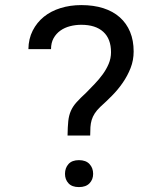

<svg xmlns="http://www.w3.org/2000/svg" viewBox="-20 -741 640 766"><path d="M249.5 -200.2Q250 -235.4 252.4 -258.1Q254.9 -280.8 262.7 -298.6Q270.5 -316.4 285.2 -332.8Q299.8 -349.1 324.2 -371.6Q340.8 -388.7 358.2 -406.7Q375.5 -424.8 389.9 -444.6Q404.3 -464.4 413.6 -486.3Q422.9 -508.3 422.9 -532.7Q422.9 -585.9 392.1 -614Q361.3 -642.1 304.2 -642.1Q281.2 -642.1 259.5 -636.5Q237.8 -630.9 220.9 -618.9Q204.1 -606.9 193.8 -588.6Q183.6 -570.3 183.6 -544.9H93.3Q93.8 -585.9 110.4 -618.7Q127 -651.4 155 -674.1Q183.1 -696.8 221.4 -708.7Q259.8 -720.7 304.2 -720.7Q353.5 -720.7 392.3 -708.3Q431.2 -695.8 458 -671.9Q484.9 -647.9 499 -613.8Q513.2 -579.6 513.2 -535.6Q513.2 -500.5 501 -469.5Q488.8 -438.5 469.7 -410.9Q450.7 -383.3 427 -359.4Q403.3 -335.4 380.4 -314.9Q365.7 -300.8 357.7 -288.1Q349.6 -275.4 345.7 -262.2Q341.8 -249 340.8 -234.1Q339.8 -219.2 339.8 -200.2ZM239.3 -47.4Q239.3 -70.8 253.2 -86.4Q267.1 -102.1 294.9 -102.1Q322.8 -102.1 337.2 -86.4Q351.6 -70.8 351.6 -47.4Q351.6 -24.9 337.2 -9.8Q322.8 5.4 294.9 5.4Q267.1 5.4 253.2 -9.8Q239.3 -24.9 239.3 -47.4Z"/></svg>

Font: Roboto Mono
Style: Regular
Weight: 400
Designer: Google
Version: Version 2.000985; 2015; ttfautohint (v1.3)